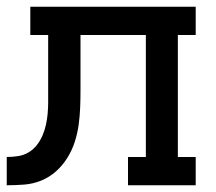

<svg xmlns="http://www.w3.org/2000/svg" viewBox="-20 -550 640 570"><path d="M0 0V-84Q17 -84 33.5 -86.5Q50 -89 64.5 -97.5Q79 -106 89.5 -119.5Q100 -133 106.5 -148.5Q113 -164 116.5 -180Q120 -196 121.5 -213Q123 -230 123 -246.5Q123 -263 123 -280V-281Q123 -282 123 -282Q123 -282 123 -283V-446H70V-530H561V-446H508V-84H561V0H360V-84H413V-446H219V-283Q219 -257 218 -231Q217 -205 213.5 -179.5Q210 -154 202 -129Q194 -104 180 -81.5Q166 -59 146.5 -41.5Q127 -24 102.5 -14Q78 -4 52 -2Q26 0 0 0Z"/></svg>

Font: Iosevka Curly Slab MdEx
Style: Regular
Weight: 500
Width: 7
Monospace: yes
Designer: Belleve Invis
Foundry: Belleve Invis
Version: Version 11.1.0; ttfautohint (v1.8.3)